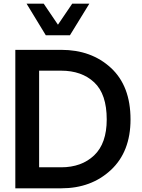

<svg xmlns="http://www.w3.org/2000/svg" viewBox="-20 -1020 768 1040"><path d="M124 -1000H216.8L293.9 -886.2L371.1 -1000H463.9L358.9 -829.1H228ZM63 -750H312Q475.1 -750 581.1 -652.1Q687 -554.2 687 -373Q687 -198.2 580.6 -99.1Q474.1 0 312 0H63ZM311 -113.8Q421.9 -113.8 490 -178.5Q558.1 -243.2 558.1 -373Q558.1 -510.3 490.5 -573.7Q422.9 -637.2 311 -637.2H191.9V-113.8Z"/></svg>

Font: Oakes Grotesk
Style: SemiBold
Weight: 600
Designer: Samuel Oakes
Foundry: Samuel Oakes
Version: Version 1.0 | wf-rip DC20170320